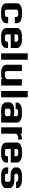

<svg xmlns="http://www.w3.org/2000/svg" viewBox="1397 -1898 501 3335"><g transform="rotate(90 1647.5 -230.5)"><path d="M227.6 -64.4Q273.6 -64.4 273.6 -96.6V-121.8H383.9V-86.2Q383.9 -46 342.5 -23Q304.6 0 249.4 0H172.4Q83.9 0 48.3 -49.4Q36.8 -65.5 36.8 -86.2V-274.7Q36.8 -313.8 76.4 -337.4Q116.1 -360.9 172.4 -360.9H249.4Q304.6 -360.9 342.5 -337.9Q383.9 -314.9 383.9 -274.7V-237.9H273.6V-264.4Q273.6 -296.6 227.6 -296.6H194.3Q147.1 -296.6 147.1 -264.4V-96.6Q147.1 -64.4 194.3 -64.4Z M624.1 -296.6Q577 -296.6 577 -264.4V-231H703.4V-264.4Q703.4 -296.6 657.5 -296.6ZM657.5 -64.4Q703.4 -64.4 703.4 -96.6V-119.5H813.8V-86.2Q813.8 -46 772.4 -23Q734.5 0 679.3 0H602.3Q513.8 0 478.2 -49.4Q466.7 -65.5 466.7 -86.2V-274.7Q466.7 -313.8 506.3 -337.4Q546 -360.9 602.3 -360.9H679.3Q734.5 -360.9 772.4 -337.9Q813.8 -314.9 813.8 -274.7V-166.7H577V-96.6Q577 -64.4 624.1 -64.4Z M906.9 0V-460.9H1017.2V0Z M1214.9 -96.6Q1214.9 -64.4 1262.1 -64.4H1290.8Q1316.1 -64.4 1331 -73.6Q1355.2 -90.8 1355.2 -108V-359.8H1465.5V0H1355.2V-21.8Q1325.3 0 1281.6 0H1240.2Q1151.7 0 1116.1 -49.4Q1104.6 -65.5 1104.6 -86.2V-359.8H1214.9Z M1559.8 0V-460.9H1670.1V0Z M1952.9 -64.4Q1998.9 -64.4 1998.9 -96.6V-132.2Q1996.6 -163.2 1952.9 -163.2H1914.9Q1867.8 -163.2 1867.8 -131V-96.6Q1867.8 -64.4 1914.9 -64.4ZM1919.5 -295.4Q1872.4 -295.4 1872.4 -263.2V-251.7H1762.1V-274.7Q1762.1 -313.8 1801.7 -336.8Q1841.4 -359.8 1896.6 -359.8H1974.7Q2029.9 -359.8 2069.5 -336.8Q2109.2 -313.8 2109.2 -274.7V0H1998.9V-10.3Q1973.6 0 1942.5 0H1893.1Q1804.6 0 1769 -49.4Q1757.5 -65.5 1757.5 -85.1V-142.5Q1757.5 -180.5 1797.1 -204Q1836.8 -227.6 1893.1 -227.6H1948.3Q1979.3 -227.6 1998.9 -214.9V-263.2Q1998.9 -295.4 1952.9 -295.4Z M2302.3 -332.2Q2329.9 -359.8 2385.1 -359.8H2404.6V-295.4H2375.9Q2328.7 -295.4 2309.2 -266.7Q2302.3 -257.5 2302.3 -246V0H2192V-359.8H2302.3Z M2613.8 -296.6Q2566.7 -296.6 2566.7 -264.4V-231H2693.1V-264.4Q2693.1 -296.6 2647.1 -296.6ZM2647.1 -64.4Q2693.1 -64.4 2693.1 -96.6V-119.5H2803.4V-86.2Q2803.4 -46 2762.1 -23Q2724.1 0 2669 0H2592Q2503.4 0 2467.8 -49.4Q2456.3 -65.5 2456.3 -86.2V-274.7Q2456.3 -313.8 2496 -337.4Q2535.6 -360.9 2592 -360.9H2669Q2724.1 -360.9 2762.1 -337.9Q2803.4 -314.9 2803.4 -274.7V-166.7H2566.7V-96.6Q2566.7 -64.4 2613.8 -64.4Z M3137.9 -132.2Q3137.9 -164.4 3090.8 -164.4H3023Q2933.3 -164.4 2898.9 -212.6Q2887.4 -228.7 2887.4 -249.4V-274.7Q2887.4 -313.8 2927 -337.4Q2966.7 -360.9 3023 -360.9H3112.6Q3169 -360.9 3206.9 -337.9Q3248.3 -314.9 3248.3 -274.7V-258.6H3137.9V-264.4Q3137.9 -296.6 3090.8 -296.6H3044.8Q2997.7 -296.6 2997.7 -264.4V-260.9Q2997.7 -226.4 3044.8 -228.7H3112.6Q3169 -228.7 3208.6 -205.7Q3248.3 -182.8 3248.3 -142.5V-86.2Q3248.3 -46 3206.9 -23Q3169 0 3112.6 0H3023Q2934.5 0 2898.9 -49.4Q2887.4 -65.5 2887.4 -86.2V-121.8H2997.7V-96.6Q2997.7 -64.4 3044.8 -64.4H3090.8Q3137.9 -64.4 3137.9 -96.6Z"/></g></svg>

Font: Dhurjati
Style: Regular
Weight: 400
Designer: Purushoth Kumar Guthula
Foundry: Andhrapradesh Society for Knowledge Networks
Version: Version 1.0.5; ttfautohint (v1.2.25-373a) -l 7 -r 28 -G 50 -